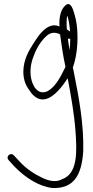

<svg xmlns="http://www.w3.org/2000/svg" viewBox="-20 -678 465 962"><path d="M18 112C18 117 20 121 23 124L51 155C107 213 177 257 243 264C352 268 389 197 397 81C401 -52 375 -191 352 -306L349 -321C348 -326 346 -333 345 -340C361 -383 370 -445 368 -503C368 -539 362 -576 355 -600C348 -625 336 -674 309 -652C284 -632 275 -590 278 -545C230 -568 186 -520 162 -482C141 -450 113 -411 102 -362C90 -307 100 -260 127 -226C149 -191 180 -168 222 -186C256 -201 290 -241 319 -286C334 -209 352 -106 358 -24C366 83 370 192 291 220C259 238 221 227 192 213C156 196 112 169 78 131L49 100C46 97 41 94 36 94C27 94 18 102 18 112ZM134 -297C129 -342 140 -377 152 -406C166 -442 188 -475 212 -497C234 -517 256 -518 281 -506C287 -460 297 -392 308 -343L300 -327C276 -277 250 -237 216 -220C171 -201 141 -244 134 -297ZM314 -573C314 -583 315 -592 318 -599C324 -576 329 -553 331 -520C326 -523 321 -528 315 -530C314 -545 313 -560 314 -573ZM320 -485C324 -483 328 -483 332 -484C332 -466 331 -447 329 -427C325 -448 322 -468 320 -485Z"/></svg>

Font: Stray Cat
Style: SuCn
Weight: 400
Version: Version 1.0